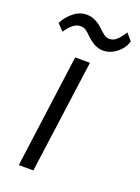

<svg xmlns="http://www.w3.org/2000/svg" viewBox="-146 -828 648 891"><g transform="rotate(20 178.5 -382.0)"><path d="M65 0 140 -559H213L137 0ZM251 -633Q226.5 -633 205.5 -644.8Q184.5 -656.5 168 -673Q152.5 -689 141.5 -696.5Q130.5 -704 114 -704Q94 -704 76.2 -688.8Q58.5 -673.5 44 -651L13 -683Q28 -714.5 58 -739.2Q88 -764 123 -764Q147 -764 167.5 -753.8Q188 -743.5 208 -724Q224 -709 234.5 -701.5Q245 -694 259 -694Q276.5 -694 290 -704.8Q303.5 -715.5 313 -729Q322.5 -742.5 328 -751L357 -717Q351 -694 334.5 -675Q318 -656 296 -644.5Q274 -633 251 -633Z"/></g></svg>

Font: Koeln Type Sans Light
Style: Italic
Weight: 300
Italic angle: -7.5°
Designer: Eben Sorkin
Foundry: Eben Sorkin
Version: Version 2.001